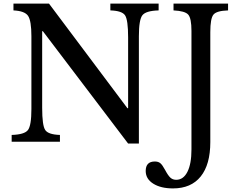

<svg xmlns="http://www.w3.org/2000/svg" viewBox="-20 -790 1336 1070"><path d="M754 10H694L219 -616H215V-189Q215 -91 232 -65.5Q249 -40 314 -38V0H45V-38Q116 -40 135.5 -65Q155 -90 155 -182V-588Q155 -674 136.5 -701.5Q118 -729 55 -732V-770H253L690 -187H694V-581Q694 -679 677 -704.5Q660 -730 595 -732V-770H864V-732Q793 -730 773.5 -705Q754 -680 754 -588ZM1047 43V-618Q1047 -688 1029 -708.5Q1011 -729 947 -732V-770H1251V-732Q1187 -730 1169.5 -708.5Q1152 -687 1152 -611V2Q1152 127 1098.5 193.5Q1045 260 944 260Q876 260 834 233.5Q792 207 792 163Q792 110 843 110Q862 110 873.5 119.5Q885 129 900 157Q917 189 930 200.5Q943 212 962 212Q1002 212 1024.5 167.5Q1047 123 1047 43Z"/></svg>

Font: Libre Baskerville
Style: Regular
Weight: 400
Designer: Pablo Impallari, Rodrigo Fuenzalida
Foundry: Pablo Impallari, Rodrigo Fuenzalida
Version: Version 1.000